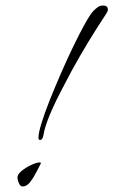

<svg xmlns="http://www.w3.org/2000/svg" viewBox="-20 -659 410 694"><path d="M125 -153Q119 -153 119 -161Q119 -178 130 -214Q141 -250 160 -297.5Q179 -345 201 -395.5Q223 -446 245.5 -492.5Q268 -539 287 -573Q306 -607 318 -620Q326 -628 334 -633.5Q342 -639 353 -639Q370 -639 370 -624Q370 -620 367.5 -615.5Q365 -611 363 -608Q330 -558 299 -507Q268 -456 239 -403Q224 -374 204 -336.5Q184 -299 167 -260.5Q150 -222 141 -190Q140 -183 136.5 -168Q133 -153 125 -153ZM62 15Q53 15 48 2.5Q43 -10 43 -17Q43 -29 58.5 -41.5Q74 -54 93.5 -63Q113 -72 124 -72Q126 -72 127 -71L128 -69Q122 -58 112 -38Q102 -18 89.5 -1.5Q77 15 62 15Z"/></svg>

Font: Moon Dance
Style: Regular
Weight: 400
Designer: Robert E. Leuschke
Foundry: Robert E. Leuschke
Version: Version 1.010; ttfautohint (v1.8.3)